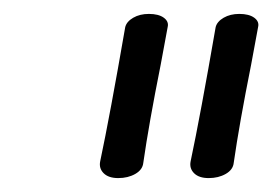

<svg xmlns="http://www.w3.org/2000/svg" viewBox="-20 -734 393 276"><path d="M124 -502Q138 -568 160 -695Q162 -703 171.5 -708.5Q181 -714 194 -714Q208 -714 215.5 -708.5Q223 -703 221 -695L211 -641Q194 -556 186 -500Q185 -490 174.5 -484Q164 -478 150 -478Q136 -478 129 -485Q122 -492 124 -502ZM254 -502Q268 -568 290 -695Q292 -703 301.5 -708.5Q311 -714 324 -714Q338 -714 345.5 -708.5Q353 -703 351 -695L341 -641Q324 -556 316 -500Q315 -490 304.5 -484Q294 -478 280 -478Q266 -478 259 -485Q252 -492 254 -502Z"/></svg>

Font: Mali
Style: Italic
Weight: 400
Italic angle: -10°
Version: Version 1.000; ttfautohint (v1.6)